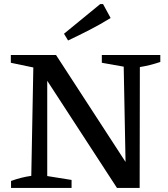

<svg xmlns="http://www.w3.org/2000/svg" viewBox="-20 -919 824 939"><path d="M478 -650H764V-616Q714 -599 664 -591L663 0H552L211 -524V-58L330 -39V0H34V-34Q83 -52 133 -59L143 -589L33 -612V-650H254L594 -127L585 -593L478 -612ZM313 -721 293 -754 470 -899H484L521 -831Q471 -800 418.5 -773Q366 -746 313 -721Z"/></svg>

Font: Piazzolla Medium
Style: Regular
Weight: 500
Designer: Juan Pablo del Peral
Foundry: Huerta Tipografica
Version: Version 1.330